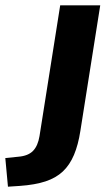

<svg xmlns="http://www.w3.org/2000/svg" viewBox="-125 -511 418 724"><path d="M-95 193 -105 85 -56 80Q-19 77 -0.5 58Q18 39 24 2L102 -491H253L178 -17Q170 35 154 73Q138 111 112 135.5Q86 160 46.5 173Q7 186 -50 190Z"/></svg>

Font: Nunito Sans 12pt ExtraBold
Style: Italic
Weight: 800
Italic angle: -9°
Designer: Vernon Adams
Foundry: Vernon Adams
Version: Version 3.101;gftools[0.9.27]